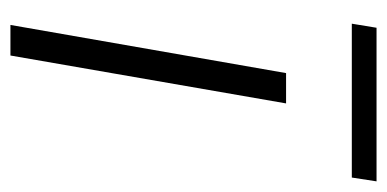

<svg xmlns="http://www.w3.org/2000/svg" viewBox="-207 -535 742 368"><g transform="rotate(90 164.0 -351.0)"><path d="M327.6 -701.7H33.2L25.4 -654.3H320.3ZM178.2 -528.3H120.1L27.8 0H86.4Z"/></g></svg>

Font: Roboto Light
Style: Italic
Weight: 300
Italic angle: -12°
Designer: Google
Version: Version 2.137; 2017